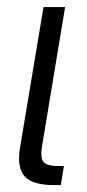

<svg xmlns="http://www.w3.org/2000/svg" viewBox="-20 -536 252 556"><path d="M136.7 0Q74.7 0 51.8 -24.9Q28.8 -49.8 37.6 -106L106 -515.6H168.5L101.6 -111.8Q96.2 -78.6 106.2 -66.9Q116.2 -55.2 148.4 -55.2H165L156.2 0Z"/></svg>

Font: Inter Display Light
Style: Italic
Weight: 300
Italic angle: -9.39999°
Designer: Rasmus Andersson
Foundry: rsms
Version: Version 4.000;git-a52131595